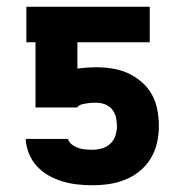

<svg xmlns="http://www.w3.org/2000/svg" viewBox="-20 -540 540 568"><path d="M253 8Q230 8 208 5.5Q186 3 164.5 -3.5Q143 -10 123.5 -21Q104 -32 89 -48.5Q74 -65 65.5 -86Q57 -107 56 -129H181Q184 -119 192.5 -112.5Q201 -106 211 -102.5Q221 -99 231.5 -98Q242 -97 253 -97Q267 -97 281.5 -101Q296 -105 306.5 -115Q317 -125 321.5 -139Q326 -153 326 -167Q326 -180 323 -193Q320 -206 312 -216Q304 -226 291.5 -231Q279 -236 266 -236Q261 -236 256 -236Q251 -236 246 -235.5Q241 -235 235.5 -234Q230 -233 225 -232Q220 -231 215 -228.5Q210 -226 209 -222H85V-415H58V-520H423V-415H209V-337Q223 -339 237.5 -340Q252 -341 266 -341Q290 -341 314 -337Q338 -333 359.5 -323Q381 -313 399.5 -297Q418 -281 429.5 -260Q441 -239 445.5 -215Q450 -191 450 -167Q450 -142 444.5 -117.5Q439 -93 426 -71.5Q413 -50 393.5 -34Q374 -18 350.5 -8.5Q327 1 302.5 4.5Q278 8 253 8Z"/></svg>

Font: Iosevka Extrabold
Style: Regular
Weight: 800
Monospace: yes
Designer: Belleve Invis
Foundry: Belleve Invis
Version: Version 32.5.0; ttfautohint (v1.8.4)